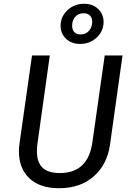

<svg xmlns="http://www.w3.org/2000/svg" viewBox="-20 -982 696 1014"><path d="M561 -218Q546 -113 475 -50.5Q404 12 292 12Q190 12 135 -40.5Q80 -93 80 -182Q80 -203 83 -224L149 -689H243L178 -225Q175 -203 175 -183Q175 -125 204.5 -96.5Q234 -68 296 -68Q445 -68 468 -231L533 -689H627ZM527 -866Q527 -818 491 -784Q455 -750 403 -750Q357 -750 328.5 -777.5Q300 -805 300 -846Q300 -894 336 -928Q372 -962 424 -962Q470 -962 498.5 -934.5Q527 -907 527 -866ZM361 -847Q361 -825 372.5 -812.5Q384 -800 405 -800Q434 -800 450.5 -820Q467 -840 467 -866Q467 -888 455 -900Q443 -912 422 -912Q393 -912 377 -893Q361 -874 361 -847Z"/></svg>

Font: Fira Sans
Style: Italic
Weight: 400
Italic angle: -8°
Designer: bBox Type GmbH & Carrois Corporate GbR & Edenspiekermann AG
Foundry: bBox Type GmbH & Carrois Corporate GbR & Edenspiekermann AG
Version: Version 4.301